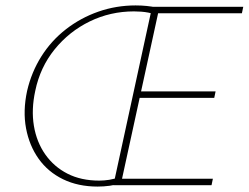

<svg xmlns="http://www.w3.org/2000/svg" viewBox="-20 -683 917 708"><path d="M340 5Q268 5 212.5 -22Q157 -49 122.5 -97.5Q88 -146 76 -210Q64 -274 80 -348Q96 -417 132.5 -475Q169 -533 223 -575Q277 -617 342.5 -640Q408 -663 480 -663Q501 -663 521 -661Q541 -659 559 -655L550 -630Q540 -634 527 -636.5Q514 -639 500.5 -640Q487 -641 474 -641Q387 -641 311 -604Q235 -567 181.5 -501Q128 -435 110 -348Q95 -279 105 -219Q115 -159 147 -113.5Q179 -68 229 -42.5Q279 -17 346 -17Q364 -17 383 -20Q402 -23 420 -30L428 -8Q407 -1 384.5 2Q362 5 340 5ZM479 -322 484 -346H775L770 -322ZM398 0 541 -658H877L872 -634H563L430 -24H765L760 0Z"/></svg>

Font: Ysabeau Office Thin
Style: Italic
Weight: 250
Italic angle: -12°
Designer: Christian Thalmann (Catharsis Fonts)
Version: Version 2.001;gftools[0.9.30]; featfreeze: tnum,lnum,ss02